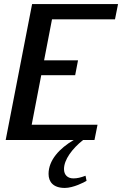

<svg xmlns="http://www.w3.org/2000/svg" viewBox="-20 -689 603 945"><path d="M8 0H343C273 41 219 99 219 167C219 206 242 236 299 236C341 236 395 208 406 201L401 176C377 185 360 189 341 189C314 189 295 173 295 143C295 97 335 43 389 0H445L460 -75H136L183 -319H350L364 -392H197L236 -594H546L561 -669H138Z"/></svg>

Font: KpSans
Style: BoldItalic
Weight: 700
Italic angle: -11°
Version: Version 0.66